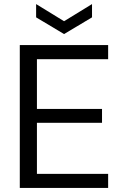

<svg xmlns="http://www.w3.org/2000/svg" viewBox="-20 -921 609 941"><path d="M77 0V-700H510V-631H161V-387H480V-319H161V-69H510V0ZM294 -754 157 -836V-901L294 -817L431 -901V-836Z"/></svg>

Font: DM Sans 9pt
Style: Regular
Weight: 400
Designer: Colophon Foundry, Jonny Pinhorn
Foundry: Colophon Foundry
Version: Version 4.004;gftools[0.9.30]